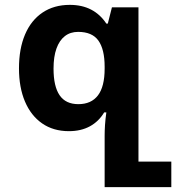

<svg xmlns="http://www.w3.org/2000/svg" viewBox="-20 -530 724 789"><path d="M410 239V28Q410 8 411.5 -16Q413 -40 417 -68H408Q386 -31 349.5 -11Q313 9 263 9Q199 9 153 -23Q107 -55 82.5 -113Q58 -171 58 -249Q58 -330 83 -388.5Q108 -447 155 -478.5Q202 -510 267 -510Q317 -510 354.5 -490.5Q392 -471 417 -433H423L440 -500H549V134H684V239ZM302 -102Q355 -102 382.5 -138Q410 -174 410 -248V-256Q410 -327 384.5 -363Q359 -399 301 -399Q269 -399 246.5 -381.5Q224 -364 212 -330.5Q200 -297 200 -248Q200 -175 225 -138.5Q250 -102 302 -102Z"/></svg>

Font: Noto Sans Armenian
Style: Regular
Weight: 400
Designer: Monotype Design Team
Foundry: Monotype Imaging Inc.
Version: Version 2.007